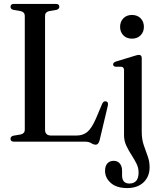

<svg xmlns="http://www.w3.org/2000/svg" viewBox="-20 -720 803 976"><path d="M267.5 -670 229.5 -663.5Q209 -658.5 209 -639.5V-60.5Q209 -31 240.5 -31H369Q401 -31 423.2 -48.8Q445.5 -66.5 468 -118L499 -191.5Q505.5 -207 518.5 -205Q532.5 -201.5 528 -182.5L486.5 -7.5Q480.5 15.5 466.5 15.5Q456 15.5 443.8 7.8Q431.5 0 410 0H50.5Q33.5 0 33.5 -14.5Q33.5 -26 47 -30L85 -36.5Q106 -41.5 106 -60.5V-639.5Q106 -658.5 85 -663.5L47 -670Q33.5 -674 33.5 -685.5Q33.5 -700 50.5 -700H264.5Q281.5 -700 281.5 -685.5Q281.5 -674 267.5 -670ZM650.5 -523.5Q623.5 -523.5 607 -540.5Q590.5 -557.5 590.5 -583.5Q590.5 -610 607.2 -627Q624 -644 650.5 -644Q678 -644 694.8 -627Q711.5 -610 711.5 -583.5Q711.5 -557.5 694.8 -540.5Q678 -523.5 650.5 -523.5ZM700.5 -50Q700.5 -12.5 710.5 17Q720.5 46.5 730.5 73.5Q740.5 100.5 740.5 130.5Q740.5 177.5 709.8 206.8Q679 236 626.5 236Q572.5 236 543.2 210Q514 184 514 148.5Q514 123.5 526 110.5Q538 97.5 558 97.5Q577.5 97.5 589 111.2Q600.5 125 600.5 147V171Q600.5 213 638 213Q684.5 212.5 684.5 157Q684.5 132.5 673.2 110.5Q662 88.5 647.5 66.2Q633 44 621.8 19.8Q610.5 -4.5 610.5 -33V-363Q610.5 -378 598.5 -380.5L565.5 -381Q555 -384 555 -392.5Q555 -402 568.5 -407L660.5 -435Q678 -441 686 -441Q700.5 -441 700.5 -424.5Z"/></svg>

Font: Fraunces 144pt Soft
Style: Regular
Weight: 400
Version: Version 1.000;[0bf87f6ff]